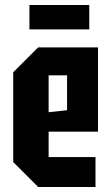

<svg xmlns="http://www.w3.org/2000/svg" viewBox="-20 -750 446 770"><path d="M33 -100V-460L133 -560H373V-222H175V-120H363V0H133ZM175 -300 249 -308V-448H175ZM98 -632V-730H338V-632Z"/></svg>

Font: Tektur Condensed SemiBold
Style: Regular
Weight: 600
Width: 3
Designer: Adam Jagosz
Foundry: Adam Jagosz
Version: Version 1.005;gftools[0.9.30]